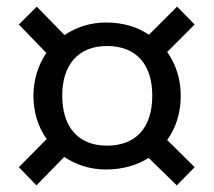

<svg xmlns="http://www.w3.org/2000/svg" viewBox="-20 -658 645 580"><path d="M526 -368C526 -418 512 -463 485 -501L568 -584L515 -638L430 -553C395 -577 351 -590 300 -590C253 -590 210 -576 175 -552L91 -638L37 -584L120 -498C95 -461 81 -417 81 -368C81 -320 95 -274 121 -238L37 -153L90 -98L174 -184C210 -160 252 -146 300 -146C351 -146 394 -159 429 -181L514 -98L568 -153L485 -235C512 -272 526 -319 526 -368ZM303 -218C216 -218 168 -275 168 -369C168 -462 216 -519 303 -519C393 -519 440 -462 440 -369C440 -275 393 -218 303 -218Z"/></svg>

Font: Glow Sans SC Normal Book
Style: Regular
Weight: 500
Designer: Ryoko NISHIZUKA (kana, bopomofo & ideographs); Paul D. Hunt (Latin, Greek & Cyrillic); Sandoll Communications, Soo-young
Version: Version 0.93